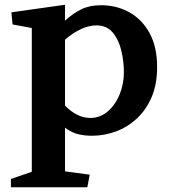

<svg xmlns="http://www.w3.org/2000/svg" viewBox="-20 -561 716 809"><path d="M33 -458 28 -509 254 -541V-474Q288 -505 323 -522Q358 -539 405 -539Q471 -539 524.5 -509.5Q578 -480 610 -422Q642 -364 642 -278Q642 -206 619 -152Q596 -98 556.5 -61.5Q517 -25 468 -7Q419 11 367 11Q337 11 309.5 4.5Q282 -2 254 -23V161L358 175L348 228H26V193L114 163V-443ZM386 -454Q354 -454 319.5 -437.5Q285 -421 254 -394V-116Q305 -64 360 -64Q402 -64 434 -91.5Q466 -119 484 -163Q502 -207 502 -257Q502 -303 491 -348.5Q480 -394 455 -424Q430 -454 386 -454Z"/></svg>

Font: Brawler
Style: Bold
Weight: 700
Designer: Oleg Frolov, Haley Fiege
Foundry: Oleg Frolov, Haley Fiege
Version: Version 1.101; ttfautohint (v1.8.3)